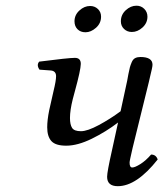

<svg xmlns="http://www.w3.org/2000/svg" viewBox="-20 -637 568 667"><path d="M293 -616.2Q309.1 -616.2 320.1 -605.7Q331.1 -595.2 331.1 -579.1Q331.1 -556.2 313.5 -540.5Q295.9 -524.9 276.9 -524.9Q259.8 -524.9 249.3 -535.4Q238.8 -545.9 238.8 -563Q238.8 -585 255.9 -600.6Q272.9 -616.2 293 -616.2ZM454.1 -617.2Q470.2 -617.2 481.2 -606.2Q492.2 -595.2 492.2 -579.1Q492.2 -557.1 475.1 -541.5Q458 -525.9 438 -525.9Q421.9 -525.9 410.9 -536.4Q399.9 -546.9 399.9 -563Q399.9 -585.9 417 -601.6Q434.1 -617.2 454.1 -617.2ZM240.2 -320.3 232.9 -293Q223.1 -253.9 223.1 -227.1Q223.1 -204.1 230.5 -192.6Q237.8 -181.2 261.2 -181.2Q283.7 -181.2 323.5 -202.6Q363.3 -224.1 398.9 -250.5L421.9 -356.9Q422.9 -362.8 426 -379.4Q429.2 -396 431.2 -403.1Q433.1 -410.2 437.5 -420.7Q441.9 -431.2 449.5 -435.1Q457 -439 467.8 -439Q509.8 -439 509.8 -412.1Q509.8 -407.2 507.3 -396Q504.9 -384.8 501.5 -371.3Q498 -357.9 497.1 -352.1L440.9 -124Q429.7 -76.2 430.2 -71.8Q430.2 -54.7 439.9 -55.2Q448.7 -55.2 467.8 -67.1Q486.8 -79.1 504.9 -100.1Q522 -100.1 527.8 -83Q454.6 9.8 389.2 9.8Q352.1 9.8 352.1 -22.9Q352.1 -40 369.1 -115.2L390.1 -211.4Q348.1 -179.2 298.8 -155Q249.5 -130.9 210 -130.9Q172.9 -130.9 158.4 -147Q144 -163.1 144 -194.8Q144 -219.7 150.9 -253.9L166 -320.8Q174.8 -356.9 174.8 -372.1Q174.8 -390.1 157.2 -392.1L117.2 -395Q106 -411.1 116.2 -422.9Q218.3 -436 240.2 -436Q260.7 -436 260.7 -415Q260.3 -393.6 240.2 -320.3Z"/></svg>

Font: Linux Libertine
Style: Italic
Weight: 400
Italic angle: -12°
Designer: Philipp H. Poll
Foundry: Philipp H. Poll
Version: Version 5.1.6 ; ttfautohint (v0.9)